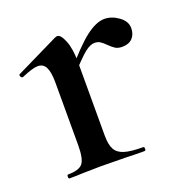

<svg xmlns="http://www.w3.org/2000/svg" viewBox="-82 -474 538 551"><g transform="rotate(-20 187.0 -198.0)"><path d="M291 -396Q313 -396 334 -381Q355 -366 355 -345Q355 -326 344 -314.5Q333 -303 313 -303Q300 -303 292 -308Q284 -313 274 -323Q265 -332 258 -336.5Q251 -341 241 -341Q228 -341 211.5 -328Q195 -315 155 -271L148 -283Q202 -347 234 -371.5Q266 -396 291 -396ZM41 -12Q75 -12 86 -26Q97 -40 97 -81V-272Q97 -304 89.5 -319Q82 -334 65 -334Q50 -334 15 -319H14Q10 -319 8 -324Q6 -329 9 -330L140 -394Q146 -396 147 -396Q158 -396 168 -371Q178 -346 178 -306V-81Q178 -53 186 -38.5Q194 -24 213.5 -18Q233 -12 270 -12Q274 -12 274 -6Q274 0 270 0Q236 0 216 -1L138 -2L80 -1Q66 0 41 0Q38 0 38 -6Q38 -12 41 -12Z"/></g></svg>

Font: Cormorant Garamond SemiBold
Style: Regular
Weight: 600
Designer: Christian Thalmann (Catharsis Fonts)
Foundry: Catharsis Fonts
Version: Version 4.000